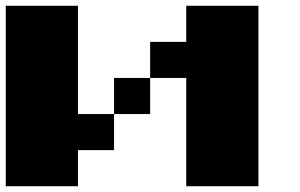

<svg xmlns="http://www.w3.org/2000/svg" viewBox="-20 -770 1040 665"><path d="M0 -437.5V-750H125H250V-562.5V-375H312.5H375V-437.5V-500H437.5H500V-562.5V-625H562.5H625V-687.5V-750H750H875V-437.5V-125H750H625V-312.5V-500H562.5H500V-437.5V-375H437.5H375V-312.5V-250H312.5H250V-187.5V-125H125H0Z"/></svg>

Font: Press Start 2P
Style: Regular
Weight: 500
Monospace: yes
Version: Version 2.14